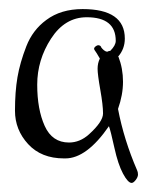

<svg xmlns="http://www.w3.org/2000/svg" viewBox="-20 -764 324 423"><path d="M162 -744Q255 -744 255 -679Q255 -656 240 -639H241Q251 -613 251 -584Q251 -555 240 -524Q253 -456 282 -389Q284 -385 284 -379.5Q284 -374 279 -367.5Q274 -361 270 -361Q262 -361 251 -381.5Q240 -402 232 -438.5Q224 -475 220 -486Q171 -415 124 -415Q122 -415 121 -415Q71 -415 42 -446.5Q13 -478 13 -520Q13 -562 18.5 -594Q24 -626 38 -662Q52 -698 82 -720Q114 -744 162 -744ZM235 -674Q235 -726 171 -726Q123 -726 92.5 -679Q62 -632 62 -577.5Q62 -523 78.5 -486.5Q95 -450 132 -450Q156 -450 176 -468Q207 -496 207 -514Q207 -532 201 -566Q195 -600 195 -612.5Q195 -625 200 -635Q192 -649 188.5 -653.5Q185 -658 191.5 -662.5Q198 -667 203 -661H202Q209 -651 216 -650Q220 -652 223 -652Q235 -664 235 -674Z"/></svg>

Font: Ruge Boogie
Style: Regular
Weight: 400
Version: Version 1.003